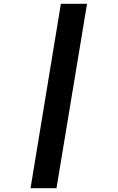

<svg xmlns="http://www.w3.org/2000/svg" viewBox="-20 -843 616 1006"><path d="M140 143H276L436 -823H299Z"/></svg>

Font: Iosevka Sparkle Extrabold
Style: Italic
Weight: 800
Italic angle: -9°
Designer: Belleve Invis
Foundry: Belleve Invis
Version: Version 4.5.0; ttfautohint (v1.8.3)